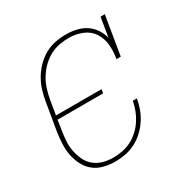

<svg xmlns="http://www.w3.org/2000/svg" viewBox="-130 -654 761 777"><g transform="rotate(-30 250.0 -265.0)"><path d="M194 8Q167 8 141 1.5Q115 -5 95.5 -20.5Q76 -36 64 -59Q52 -82 47 -107Q42 -132 43 -159Q44 -186 48 -213L70 -343Q74 -368 81.5 -392.5Q89 -417 102.5 -440Q116 -463 135 -482.5Q154 -502 177 -515Q200 -528 225.5 -533Q251 -538 276 -538Q301 -538 325 -532.5Q349 -527 368.5 -514Q388 -501 401 -481.5Q414 -462 419 -439L434 -530H454L424 -349H404Q410 -381 407 -413.5Q404 -446 387.5 -471Q371 -496 341.5 -508Q312 -520 280 -520Q257 -520 233.5 -515.5Q210 -511 188.5 -499Q167 -487 149.5 -469Q132 -451 119.5 -430Q107 -409 100 -386Q93 -363 89 -340L78 -274H291L288 -256H75L68 -210Q64 -186 62.5 -162Q61 -138 65.5 -115.5Q70 -93 80 -72Q90 -51 107 -37Q124 -23 146.5 -16.5Q169 -10 194 -10Q215 -10 236.5 -14Q258 -18 278 -28Q298 -38 315 -53.5Q332 -69 344.5 -88Q357 -107 365 -127.5Q373 -148 377 -170H396Q392 -146 383.5 -123Q375 -100 361 -79Q347 -58 328.5 -41Q310 -24 287.5 -12.5Q265 -1 241 3.5Q217 8 194 8Z"/></g></svg>

Font: Iosevka Slab Thin Oblique
Style: Regular
Weight: 100
Italic angle: -9°
Monospace: yes
Designer: Belleve Invis
Foundry: Belleve Invis
Version: Version 11.1.0; ttfautohint (v1.8.3)